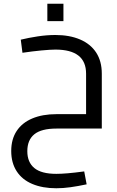

<svg xmlns="http://www.w3.org/2000/svg" viewBox="-20 -687 624 1026"><path d="M430 229 443 298Q396 308 356.5 313.5Q317 319 281 319Q207 319 152.5 296Q98 273 69 228Q40 183 40 120Q40 57 69 13Q98 -31 152.5 -54Q207 -77 282 -77H440V0H282Q201 0 163.5 30.5Q126 61 126 121Q126 180 163.5 211Q201 242 281 242Q306 242 342 239Q378 236 430 229ZM100 -405 91 -475Q132 -485 181 -492.5Q230 -500 276 -500Q352 -500 408 -476Q464 -452 494 -406Q524 -360 524 -293V0H440V-293Q440 -358 399 -390Q358 -422 276 -422Q250 -422 202 -417.5Q154 -413 100 -405ZM233 -574V-667H319V-574Z"/></svg>

Font: Cairo Play Medium
Style: Regular
Weight: 500
Version: Version 3.119